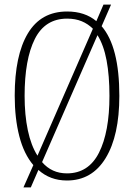

<svg xmlns="http://www.w3.org/2000/svg" viewBox="-20 -775 583 835"><path d="M125 -57Q84 -105 64 -182.5Q44 -260 44 -359Q44 -534 101 -629.5Q158 -725 272 -725Q349 -725 399 -683L430 -755H463L422 -661Q499 -572 499 -358Q499 -185 439.5 -87.5Q380 10 271 10Q198 10 147 -36L114 40H82ZM384 -650Q363 -671 335.5 -682.5Q308 -694 272 -694Q176 -694 131.5 -605.5Q87 -517 87 -358Q87 -275 101 -208.5Q115 -142 143 -98ZM271 -21Q365 -21 410.5 -111Q456 -201 456 -358Q456 -446 443.5 -512.5Q431 -579 404 -622L163 -70Q205 -21 271 -21Z"/></svg>

Font: Noto Serif Myanmar ExtraCondensed ExtraLight
Style: Regular
Weight: 200
Width: 2
Designer: Ben Mitchell and the Monotype Design Team
Foundry: Monotype Imaging Inc.
Version: Version 2.106; ttfautohint (v1.8.4.7-5d5b)